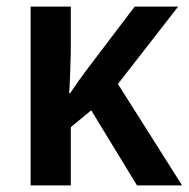

<svg xmlns="http://www.w3.org/2000/svg" viewBox="-20 -563 575 583"><path d="M521 -543 338 -308 533 0H396L257 -228L195 -177V0H73V-543H195V-405Q194 -371 193 -339Q192 -307 190 -280H193Q205 -298 217 -315Q229 -332 241 -348L389 -543Z"/></svg>

Font: Noto Sans SemiCondensed SemiBold
Style: Regular
Weight: 600
Width: 4
Designer: Monotype Design Team
Foundry: Monotype Imaging Inc.
Version: Version 2.013; ttfautohint (v1.8.4.7-5d5b)